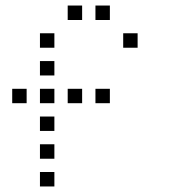

<svg xmlns="http://www.w3.org/2000/svg" viewBox="-20 -696 640 692"><path d="M225 -676Q224 -676 224 -676Q224 -676 224 -675V-625Q224 -624 224 -624Q224 -624 225 -624H275Q276 -624 276 -624Q276 -624 276 -625V-675Q276 -676 276 -676Q276 -676 275 -676ZM325 -676Q324 -676 324 -676Q324 -676 324 -675V-625Q324 -624 324 -624Q324 -624 325 -624H375Q376 -624 376 -624Q376 -624 376 -625V-675Q376 -676 376 -676Q376 -676 375 -676ZM125 -576Q124 -576 124 -576Q124 -576 124 -575V-525Q124 -524 124 -524Q124 -524 125 -524H175Q176 -524 176 -524Q176 -524 176 -525V-575Q176 -576 176 -576Q176 -576 175 -576ZM425 -576Q424 -576 424 -576Q424 -576 424 -575V-525Q424 -524 424 -524Q424 -524 425 -524H475Q476 -524 476 -524Q476 -524 476 -525V-575Q476 -576 476 -576Q476 -576 475 -576ZM125 -476Q124 -476 124 -476Q124 -476 124 -475V-425Q124 -424 124 -424Q124 -424 125 -424H175Q176 -424 176 -424Q176 -424 176 -425V-475Q176 -476 176 -476Q176 -476 175 -476ZM25 -376Q24 -376 24 -376Q24 -376 24 -375V-325Q24 -324 24 -324Q24 -324 25 -324H75Q76 -324 76 -324Q76 -324 76 -325V-375Q76 -376 76 -376Q76 -376 75 -376ZM125 -376Q124 -376 124 -376Q124 -376 124 -375V-325Q124 -324 124 -324Q124 -324 125 -324H175Q176 -324 176 -324Q176 -324 176 -325V-375Q176 -376 176 -376Q176 -376 175 -376ZM225 -376Q224 -376 224 -376Q224 -376 224 -375V-325Q224 -324 224 -324Q224 -324 225 -324H275Q276 -324 276 -324Q276 -324 276 -325V-375Q276 -376 276 -376Q276 -376 275 -376ZM325 -376Q324 -376 324 -376Q324 -376 324 -375V-325Q324 -324 324 -324Q324 -324 325 -324H375Q376 -324 376 -324Q376 -324 376 -325V-375Q376 -376 376 -376Q376 -376 375 -376ZM125 -276Q124 -276 124 -276Q124 -276 124 -275V-225Q124 -224 124 -224Q124 -224 125 -224H175Q176 -224 176 -224Q176 -224 176 -225V-275Q176 -276 176 -276Q176 -276 175 -276ZM125 -176Q124 -176 124 -176Q124 -176 124 -175V-125Q124 -124 124 -124Q124 -124 125 -124H175Q176 -124 176 -124Q176 -124 176 -125V-175Q176 -176 176 -176Q176 -176 175 -176ZM125 -76Q124 -76 124 -76Q124 -76 124 -75V-25Q124 -24 124 -24Q124 -24 125 -24H175Q176 -24 176 -24Q176 -24 176 -25V-75Q176 -76 176 -76Q176 -76 175 -76Z"/></svg>

Font: Doto
Style: Regular
Weight: 400
Monospace: yes
Version: Version 1.000